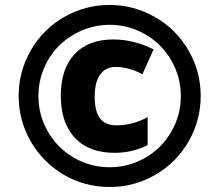

<svg xmlns="http://www.w3.org/2000/svg" viewBox="-20 -744 864 774"><path d="M103 -175.3Q55.2 -260.7 55.2 -358.2Q55.2 -455.6 104.5 -541.5Q154.3 -627.4 239.3 -675.8Q324.2 -724.1 421.9 -724.1Q519.5 -724.1 605.2 -675Q690.9 -626 740 -540.5Q789.1 -455.1 789.1 -357.7Q789.1 -260.3 741.2 -175.5Q693.4 -90.8 608.2 -40.5Q522.9 9.8 422.1 9.8Q321.3 9.8 236.3 -40Q151.4 -90.8 103 -175.3ZM565.4 -605.5Q499 -644 422.1 -644Q345.2 -644 277.6 -605Q210 -565.9 172.4 -499.5Q134.8 -433.1 134.8 -356.7Q134.8 -280.3 173.1 -213.6Q211.4 -147 277.8 -108.4Q344.2 -69.8 421.1 -69.8Q498 -69.8 564.5 -107.4Q630.9 -145 669.9 -211.9Q709 -278.8 709 -356.4Q709 -434.1 670.4 -500.5Q632.3 -567.4 565.4 -605.5ZM445.8 -474.1Q406.2 -474.1 384 -443.8Q361.8 -413.6 361.8 -354.2Q361.8 -294.9 383.1 -266.8Q404.3 -238.8 449.2 -238.8Q516.1 -238.8 575.2 -272V-159.2Q514.2 -127.9 441.9 -127.9Q337.9 -127.9 281.5 -188.7Q225.1 -249.5 225.1 -357.7Q225.1 -465.8 280.3 -525.4Q335.9 -585 437 -585Q518.6 -585 599.1 -544.9L554.2 -444.8Q498.5 -474.1 445.8 -474.1Z"/></svg>

Font: Open Sans Hebrew Extra Bold
Style: Italic
Weight: 800
Italic angle: -12°
Foundry: Ascender Corporation, Yanek Iontef
Version: Version 2.001;PS 002.001;hotconv 1.0.70;makeotf.lib2.5.58329